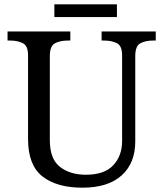

<svg xmlns="http://www.w3.org/2000/svg" viewBox="-20 -860 757 890"><path d="M362 10Q244 10 177 -42Q110 -94 110 -216V-604Q110 -648 85.5 -660Q61 -672 28 -672H15V-714H306V-672H293Q259 -672 235 -659.5Q211 -647 211 -600V-210Q211 -123 258 -86.5Q305 -50 378 -50Q464 -50 505 -94Q546 -138 546 -206V-604Q546 -648 521.5 -660Q497 -672 464 -672H451V-714H702V-672H689Q655 -672 631 -659.5Q607 -647 607 -600V-204Q607 -104 544 -47Q481 10 362 10ZM232 -781V-840H522V-781Z"/></svg>

Font: Noto Serif Makasar
Style: Regular
Weight: 400
Designer: Sérgio Martins
Version: Version 1.001; ttfautohint (v1.8.4.7-5d5b)